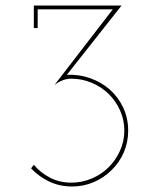

<svg xmlns="http://www.w3.org/2000/svg" viewBox="-20 -670 555 698"><path d="M386 -52Q358 -24 321 -8Q284 8 242 8Q197 8 159 -10Q121 -28 93 -58L103 -71Q127 -42 162 -24Q197 -6 239 -6Q278 -6 313.5 -21Q349 -36 375 -62Q401 -88 416.5 -122.5Q432 -157 432 -195Q432 -234 416.5 -268.5Q401 -303 375 -328.5Q349 -354 313.5 -369Q278 -384 239 -384Q223 -384 207.5 -378Q192 -372 178 -361L390 -636H117V-568H103V-650H422L223 -398Q268 -400 308.5 -385.5Q349 -371 379.5 -344Q410 -317 428 -278.5Q446 -240 446 -195Q446 -153 430 -116Q414 -79 386 -52Z"/></svg>

Font: Josefin Slab Thin
Style: Regular
Weight: 100
Designer: Santiago Orozco
Foundry: Typemade
Version: Version 2.000